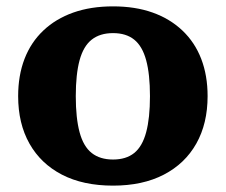

<svg xmlns="http://www.w3.org/2000/svg" viewBox="-20 -571 709 603"><path d="M632 -269Q632 -183 596.5 -120Q561 -57 494.5 -22.5Q428 12 335 12Q241 12 174.5 -22.5Q108 -57 72.5 -120Q37 -183 37 -269Q37 -334 57 -386Q77 -438 116 -475Q155 -512 210 -531.5Q265 -551 335 -551Q405 -551 459.5 -531.5Q514 -512 553 -475Q592 -438 612 -386Q632 -334 632 -269ZM218 -269Q218 -200 230 -155.5Q242 -111 268 -90.5Q294 -70 335 -70Q376 -70 401.5 -90.5Q427 -111 439 -155.5Q451 -200 451 -269Q451 -338 439 -382Q427 -426 401.5 -446.5Q376 -467 335 -467Q294 -467 268 -446.5Q242 -426 230 -382Q218 -338 218 -269Z"/></svg>

Font: Roboto Serif
Style: Bold
Weight: 700
Designer: Greg Gazdowicz
Foundry: Commercial Type
Version: Version 1.008